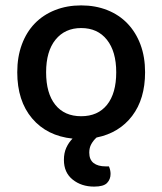

<svg xmlns="http://www.w3.org/2000/svg" viewBox="-20 -502 602 712"><path d="M518 -234Q518 -135 470 -72Q422 -9 338 8Q326 19 318.5 32.5Q311 46 311 64Q311 90 327 102.5Q343 115 372 115H384Q390 129 390 143Q390 163 377 176.5Q364 190 329 190Q282 190 249.5 164Q217 138 217 91Q217 65 226 45.5Q235 26 249 12Q154 2 99 -63Q44 -128 44 -234Q44 -291 61 -337Q78 -383 109 -415Q140 -447 184 -464.5Q228 -482 281 -482Q334 -482 378 -464.5Q422 -447 453 -414.5Q484 -382 501 -336.5Q518 -291 518 -234ZM281 -398Q221 -398 186 -355Q151 -312 151 -234Q151 -156 185 -113.5Q219 -71 281 -71Q343 -71 377 -113.5Q411 -156 411 -234Q411 -311 376.5 -354.5Q342 -398 281 -398Z"/></svg>

Font: Baloo Tammudu 2 Medium
Style: Regular
Weight: 500
Designer: Maithili Shingre, Omkar Shende and Ek Type
Foundry: Ek Type
Version: Version 1.640;hotconv 1.0.111;makeotfexe 2.5.65597; ttfautoh